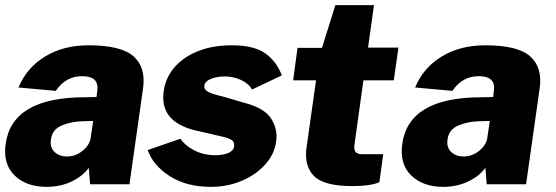

<svg xmlns="http://www.w3.org/2000/svg" viewBox="-27 -716 2159 746"><path d="M-5 -157Q20 -337 299 -338L348 -339L351 -363Q359 -420 292 -420Q228 -420 190 -363L45 -376Q76 -452 147.5 -496Q219 -540 317 -540Q444 -540 492 -497Q540 -454 529 -374L476 0H323L318 -64Q294 -31 250.5 -10.5Q207 10 154 10Q75 10 29.5 -34.5Q-16 -79 -5 -157ZM325 -178 335 -246 295 -245Q250 -244 213 -228.5Q176 -213 171 -175Q166 -144 184.5 -126Q203 -108 234 -108Q266 -108 293 -129.5Q320 -151 325 -178Z M547 -133 674 -177Q690 -152 726.5 -132.5Q763 -113 810 -113Q840 -113 860 -121.5Q880 -130 882.5 -147Q885 -164 873 -172Q861 -180 829 -187L751 -205Q591 -236 609 -361Q616 -414 651 -454.5Q686 -495 743 -517.5Q800 -540 874 -540Q960 -540 1004 -508.5Q1048 -477 1068 -423L952 -368Q940 -391 910 -405Q880 -419 846 -419Q816 -419 792.5 -409.5Q769 -400 767 -383Q765 -368 782 -359Q799 -350 846 -339L917 -318Q1001 -297 1027 -254.5Q1053 -212 1046 -167Q1040 -118 1004 -77.5Q968 -37 912.5 -13.5Q857 10 792 10Q697 10 632 -32Q567 -74 547 -133Z M1385 -404 1350 -152Q1348 -132 1355.5 -124.5Q1363 -117 1379 -117H1462L1447 -8Q1413 7 1342 7Q1231 7 1192.5 -32.5Q1154 -72 1164 -143L1201 -404H1112L1129 -530H1224L1276 -696H1426L1403 -531H1521L1503 -404Z M1536 -157Q1561 -337 1840 -338L1889 -339L1892 -363Q1900 -420 1833 -420Q1769 -420 1731 -363L1586 -376Q1617 -452 1688.5 -496Q1760 -540 1858 -540Q1985 -540 2033 -497Q2081 -454 2070 -374L2017 0H1864L1859 -64Q1835 -31 1791.5 -10.5Q1748 10 1695 10Q1616 10 1570.5 -34.5Q1525 -79 1536 -157ZM1866 -178 1876 -246 1836 -245Q1791 -244 1754 -228.5Q1717 -213 1712 -175Q1707 -144 1725.5 -126Q1744 -108 1775 -108Q1807 -108 1834 -129.5Q1861 -151 1866 -178Z"/></svg>

Font: Morrison ExtraBold
Style: Regular
Weight: 800
Designer: Pablo Impallari, Rodrigo Fuenzalida (Modified by Dan O. Williams)
Version: Version 0.03;June 6, 2019;FontCreator 11.5.0.2425 64-bit; tt